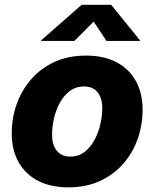

<svg xmlns="http://www.w3.org/2000/svg" viewBox="-20 -784 655 814"><path d="M270 10.3Q193.8 10.3 140.1 -18.1Q86.4 -46.4 58.1 -97.9Q29.8 -149.4 29.8 -218.3Q29.8 -284.7 51.3 -344Q72.8 -403.3 113.5 -449.5Q154.3 -495.6 212.4 -522Q270.5 -548.3 344.7 -548.3Q420.9 -548.3 474.4 -520Q527.8 -491.7 556.2 -440.2Q584.5 -388.7 584.5 -319.3Q584.5 -253.9 563.5 -194.6Q542.5 -135.3 502 -89.1Q461.4 -43 403.1 -16.4Q344.7 10.3 270 10.3ZM277.3 -120.1Q313.5 -120.1 339.4 -140.6Q365.2 -161.1 381.8 -192.9Q398.4 -224.6 406 -260Q413.6 -295.4 413.6 -325.2Q413.6 -354.5 404.5 -375Q395.5 -395.5 378.7 -406.5Q361.8 -417.5 337.4 -417.5Q301.3 -417.5 275.1 -397.5Q249 -377.4 232.4 -345.9Q215.8 -314.5 208.3 -279.3Q200.7 -244.1 200.7 -213.9Q200.7 -170.4 220.7 -145.3Q240.7 -120.1 277.3 -120.1ZM295.4 -610.4H154.3L154.8 -613.3L326.2 -763.7H451.2L573.2 -613.3L572.8 -610.4H431.6L377 -692.4Z"/></svg>

Font: Inter 17pt ExtraBold
Style: Italic
Weight: 800
Italic angle: -9.3988°
Version: Version 4.001;git-66647c0bb